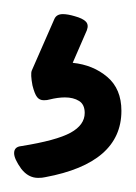

<svg xmlns="http://www.w3.org/2000/svg" viewBox="-20 -45 192 272"><path d="M152 112Q152 186 44 206Q40 207 34 207Q20 207 10 194Q0 180 0 172Q0 163 10 162Q60 154 80 143Q100 132 100 115Q100 103 92 98Q84 93 72 93Q62 93 50 96Q47 97 42 97Q36 97 32.5 92.5Q29 88 26 76Q23 60 25 55L57 -18Q60 -25 69 -25Q76 -25 86 -22Q97 -19 101.5 -14.5Q106 -10 103 -2L83 44Q112 47 132 64Q152 81 152 112Z"/></svg>

Font: Farsan
Style: Regular
Weight: 400
Version: Version 1.001g;PS 1.001;hotconv 1.0.86;makeotf.lib2.5.63406 